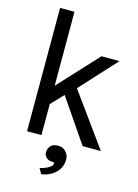

<svg xmlns="http://www.w3.org/2000/svg" viewBox="-135 -800 770 1068"><g transform="rotate(15 250.0 -265.5)"><path d="M280 -319 499 -16H394L224 -265L157 -195V-16H74V-726H157V-300L366 -526H470ZM206 70Q206 48 219.5 32.5Q233 17 262 17Q291 17 308 36Q325 55 325 80Q325 125 293.5 156Q262 187 212 195L194 163Q202 162 213 158.5Q224 155 234.5 150Q245 145 253.5 138.5Q262 132 264 125Q266 117 264.5 114.5Q263 112 255 112Q233 112 219.5 100Q206 88 206 70Z"/></g></svg>

Font: D2Coding ligature
Style: Regular
Weight: 400
Monospace: yes
Designer: Yong-Rak Park; Jeong-Hwan Yoon; Sang-Min Lee;
Foundry: NHN Corporation
Version: Version 1.3.2; Build 20180524